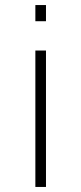

<svg xmlns="http://www.w3.org/2000/svg" viewBox="-20 -560 322 760"><path d="M120 -540V-476H162V-540ZM120 -360V180H162V-360Z"/></svg>

Font: Vela Sans ExtLt
Style: Regular
Weight: 200
Designer: Principal design: Mikhail Sharanda - project Manrope.
Design modification: Ravid Balaliev
Foundry: Mikhail Sharanda
Version: Version 1.001